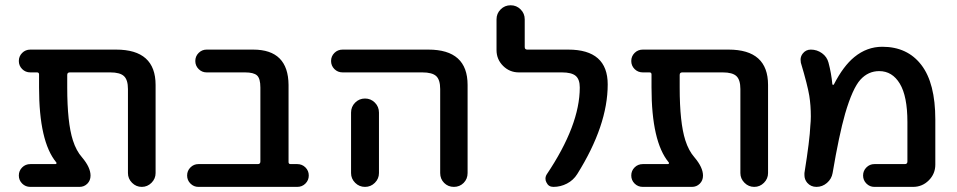

<svg xmlns="http://www.w3.org/2000/svg" viewBox="-20 -734 3649 732"><path d="M246.1 -458Q236.3 -458 236.3 -448.2V-400.4Q236.3 -266.6 257.8 -199.2Q270.5 -159.2 293 -133.8Q325.2 -95.7 325.2 -64.5Q325.2 -45.9 313 -33.7Q300.8 -21.5 283.2 -21.5H95.7Q77.1 -21.5 64.5 -34.2Q51.8 -46.9 51.8 -64.9Q51.8 -83 64.5 -95.7Q77.1 -108.4 95.7 -108.4H191.4Q194.3 -108.4 195.3 -110.8Q196.3 -113.3 194.3 -115.2Q128.9 -194.3 128.9 -400.4V-450.2Q128.9 -458 121.1 -458H95.7Q77.1 -458 64.5 -470.7Q51.8 -483.4 51.8 -501.5Q51.8 -519.5 64.5 -532.2Q77.1 -544.9 95.7 -544.9H422.9Q573.2 -544.9 573.2 -410.2V-74.2Q573.2 -52.7 557.6 -37.1Q542 -21.5 520.5 -21.5Q499 -21.5 483.4 -37.1Q467.8 -52.7 467.8 -74.2V-394.5Q467.8 -429.7 452.6 -443.8Q437.5 -458 400.4 -458Z M972.7 -400.4Q972.7 -434.6 960 -446.3Q947.3 -458 914.1 -458H767.6Q750 -458 737.3 -470.7Q724.6 -483.4 724.6 -501.5Q724.6 -519.5 737.3 -532.2Q750 -544.9 767.6 -544.9H945.3Q1079.1 -544.9 1080.1 -410.2V-116.2Q1080.1 -108.4 1087.9 -108.4H1113.3Q1131.8 -108.4 1144.5 -95.7Q1157.2 -83 1157.2 -64.9Q1157.2 -46.9 1144.5 -34.2Q1131.8 -21.5 1113.3 -21.5H736.3Q718.8 -21.5 706.1 -34.2Q693.4 -46.9 693.4 -64.9Q693.4 -83 706.1 -95.7Q718.8 -108.4 736.3 -108.4H962.9Q972.7 -108.4 972.7 -118.2Z M1286.1 -458Q1267.6 -458 1254.9 -470.7Q1242.2 -483.4 1242.2 -501.5Q1242.2 -519.5 1254.9 -532.2Q1267.6 -544.9 1286.1 -544.9H1613.3Q1762.7 -544.9 1762.7 -410.2V-74.2Q1762.7 -51.8 1747.6 -36.6Q1732.4 -21.5 1710.4 -21.5Q1688.5 -21.5 1673.3 -36.6Q1658.2 -51.8 1658.2 -74.2V-394.5Q1658.2 -429.7 1643.1 -443.8Q1627.9 -458 1589.8 -458ZM1424.8 -304.7V-124V-74.2Q1424.8 -52.7 1409.2 -37.1Q1393.6 -21.5 1371.6 -21.5Q1349.6 -21.5 1334 -37.1Q1318.4 -52.7 1318.4 -74.2V-124V-304.7Q1318.4 -327.1 1334 -342.8Q1349.6 -358.4 1371.6 -358.4Q1393.6 -358.4 1409.2 -342.8Q1424.8 -327.1 1424.8 -304.7Z M2146.5 -544.9Q2296.9 -544.9 2296.9 -412.1Q2296.9 -255.9 2180.7 -70.3Q2166 -46.9 2141.6 -34.2Q2117.2 -21.5 2089.8 -21.5Q2071.3 -21.5 2063.5 -38.1Q2059.6 -44.9 2059.6 -52.7Q2059.6 -61.5 2064.5 -69.3Q2190.4 -256.8 2190.4 -400.4Q2190.4 -431.6 2174.8 -444.8Q2159.2 -458 2122.1 -458H1958Q1922.9 -458 1897.9 -482.9Q1873 -507.8 1873 -543V-660.2Q1873 -682.6 1888.7 -698.2Q1904.3 -713.9 1926.8 -713.9Q1949.2 -713.9 1964.8 -698.2Q1980.5 -682.6 1980.5 -660.2V-554.7Q1980.5 -544.9 1990.2 -544.9Z M2581.1 -458Q2571.3 -458 2571.3 -448.2V-400.4Q2571.3 -266.6 2592.8 -199.2Q2605.5 -159.2 2627.9 -133.8Q2660.2 -95.7 2660.2 -64.5Q2660.2 -45.9 2647.9 -33.7Q2635.7 -21.5 2618.2 -21.5H2430.7Q2412.1 -21.5 2399.4 -34.2Q2386.7 -46.9 2386.7 -64.9Q2386.7 -83 2399.4 -95.7Q2412.1 -108.4 2430.7 -108.4H2526.4Q2529.3 -108.4 2530.3 -110.8Q2531.2 -113.3 2529.3 -115.2Q2463.9 -194.3 2463.9 -400.4V-450.2Q2463.9 -458 2456.1 -458H2430.7Q2412.1 -458 2399.4 -470.7Q2386.7 -483.4 2386.7 -501.5Q2386.7 -519.5 2399.4 -532.2Q2412.1 -544.9 2430.7 -544.9H2757.8Q2908.2 -544.9 2908.2 -410.2V-74.2Q2908.2 -52.7 2892.6 -37.1Q2877 -21.5 2855.5 -21.5Q2834 -21.5 2818.4 -37.1Q2802.7 -52.7 2802.7 -74.2V-394.5Q2802.7 -429.7 2787.6 -443.8Q2772.5 -458 2735.4 -458Z M3153.3 -413.1Q3153.3 -411.1 3155.8 -410.6Q3158.2 -410.2 3159.2 -412.1Q3195.3 -482.4 3237.3 -516.6Q3285.2 -555.7 3343.8 -555.7Q3439.5 -555.7 3492.7 -486.3Q3545.9 -417 3545.9 -278.3V-106.4Q3545.9 -71.3 3521 -46.4Q3496.1 -21.5 3460.9 -21.5H3313.5Q3295.9 -21.5 3283.2 -34.2Q3270.5 -46.9 3270.5 -64.9Q3270.5 -83 3283.2 -95.7Q3295.9 -108.4 3313.5 -108.4H3429.7Q3439.5 -108.4 3439.5 -118.2V-268.6Q3439.5 -367.2 3410.6 -415Q3381.8 -462.9 3332 -462.9Q3290 -462.9 3260.3 -430.2Q3230.5 -397.5 3202.1 -300.8Q3178.7 -218.8 3154.3 -74.2Q3150.4 -51.8 3132.8 -36.6Q3115.2 -21.5 3092.8 -21.5Q3071.3 -21.5 3057.6 -37.1Q3046.9 -49.8 3046.9 -66.4Q3046.9 -70.3 3046.9 -74.2Q3067.4 -202.1 3069.3 -253.9Q3071.3 -272.5 3071.3 -290Q3071.3 -332 3065.4 -369.1Q3058.6 -410.2 3033.2 -495.1Q3032.2 -501 3032.2 -506.8Q3032.2 -518.6 3040 -529.3Q3051.8 -544.9 3071.3 -544.9Q3094.7 -544.9 3113.8 -531.2Q3132.8 -517.6 3138.7 -495.1Q3149.4 -455.1 3153.3 -413.1Z"/></svg>

Font: Gen Jyuu GothicX Medium
Style: Regular
Weight: 500
Designer: Ryoko NISHIZUKA (kana &amp; ideographs); Paul D. Hunt (Latin, Greek &amp; Cyrillic); Wenlong ZHANG (bopomofo); Sandoll C
Version: Version 1.058.20140828